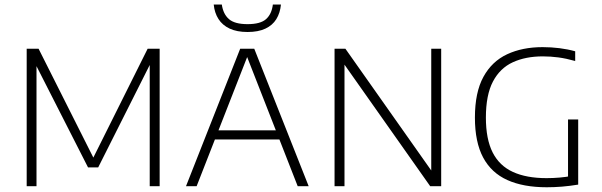

<svg xmlns="http://www.w3.org/2000/svg" viewBox="-20 -806 2604 831"><path d="M95.5 0V-595H147L391 -110H377L619 -595H671V0H628V-556.5H644L405 -81.5H361L119.5 -556H138V0Z M785 0 1019.5 -595H1080.5L1316 0H1268.5L1044.5 -572.5H1055L831 0ZM895 -202.5 907 -242H1193.5L1204.5 -202.5ZM1051.5 -667.5Q1005.5 -667.5 974 -682.2Q942.5 -697 925.5 -723.8Q908.5 -750.5 905 -786.5H940Q946 -745 971 -723.2Q996 -701.5 1051.5 -701.5Q1107 -701.5 1131.5 -723.2Q1156 -745 1161 -786.5H1196Q1192.5 -750 1176 -723.2Q1159.5 -696.5 1128.5 -682Q1097.5 -667.5 1051.5 -667.5Z M1428 0V-595H1475L1860 -49H1846.5V-595H1889.5V0H1842L1457 -546H1471V0Z M2346.5 4.5Q2245 4.5 2175.8 -26.8Q2106.5 -58 2071 -124.5Q2035.5 -191 2035.5 -297Q2035.5 -406 2072.2 -473.2Q2109 -540.5 2175 -571.2Q2241 -602 2328.5 -602Q2365.5 -602 2401.5 -597.5Q2437.5 -593 2469.5 -584V-542Q2430.5 -553 2396.8 -557.5Q2363 -562 2329.5 -562Q2255 -562 2199.5 -536.5Q2144 -511 2113.5 -453Q2083 -395 2083 -297Q2083 -204 2112.2 -146.2Q2141.5 -88.5 2200 -61.8Q2258.5 -35 2345.5 -35Q2374 -35 2402.8 -37.5Q2431.5 -40 2455.5 -45L2438.5 -25V-289H2482.5V-7Q2446 -1 2412.2 1.8Q2378.5 4.5 2346.5 4.5Z"/></svg>

Font: Encode Sans SC Condensed Thin ExtraLight
Style: Regular
Weight: 250
Version: Version 3.002